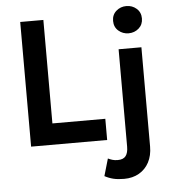

<svg xmlns="http://www.w3.org/2000/svg" viewBox="-62 -793 949 1074"><g transform="rotate(-5 412.5 -256.0)"><path d="M88.5 0V-700H218.5V-119H515.5V0ZM591.5 225Q556.5 225 531 218.8Q505.5 212.5 482.5 200L510.5 103.5Q523 109.5 535.5 113.2Q548 117 565 117Q596.5 117 610 99.2Q623.5 81.5 623.5 47V-500H751.5V57.5Q751.5 108 731.5 145.8Q711.5 183.5 675.5 204.2Q639.5 225 591.5 225ZM687.5 -584Q654.5 -584 630.5 -605Q606.5 -626 606.5 -660.5Q606.5 -695 630.5 -716Q654.5 -737 687.5 -737Q720.5 -737 744.5 -716Q768.5 -695 768.5 -660.5Q768.5 -626 744.5 -605Q720.5 -584 687.5 -584Z"/></g></svg>

Font: Geologica Roman Medium
Style: Regular
Weight: 500
Designer: Sindre Bremnes, Frode Helland
Foundry: Monokrom Skriftforlag AS
Version: Version 1.010;gftools[0.9.28]